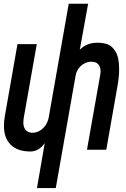

<svg xmlns="http://www.w3.org/2000/svg" viewBox="-38 -780 658 1000"><path d="M195 -34.5Q164 9 120.5 9Q54 9 18.2 -25.8Q-17.5 -60.5 -17.5 -125Q-17.5 -148 -13 -174L53 -550H153.5L85 -162Q83.5 -151.5 83.5 -142.5Q83.5 -116.5 96.2 -102.5Q109 -88.5 131 -88.5Q151 -88.5 169 -99Q187 -109.5 199.5 -128.2Q212 -147 216 -170L320 -760.5H421L377.5 -520.5Q412 -557.5 470 -557.5Q497 -557.5 520.5 -550Q544 -542.5 563.2 -512.2Q582.5 -482 582.5 -420Q582.5 -378.5 573.5 -329.5L515.5 0H415L484.5 -393Q486 -401.5 486 -408.5Q486 -431 474 -444.8Q462 -458.5 438.5 -458.5Q417 -458.5 399.2 -448.2Q381.5 -438 370.2 -421.5Q359 -405 356 -387L252.5 199.5H154.5Z"/></svg>

Font: JuliaMono Italic
Style: Regular
Weight: 400
Italic angle: -9°
Monospace: yes
Designer: cormullion
Foundry: corm
Version: Version 0.049; ttfautohint (v1.8.4)